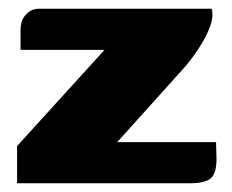

<svg xmlns="http://www.w3.org/2000/svg" viewBox="-20 -419 530 439"><path d="M248 -94H474L475 -55Q475 -22 461.5 -11Q448 0 415 0H19V-85L219 -305H27V-351Q27 -373 39.5 -386Q52 -399 69 -399H464Q469 -380 459 -355Q449 -330 432.5 -305.5Q416 -281 401 -264Z"/></svg>

Font: Genos ExtraBold
Style: Regular
Weight: 800
Designer: Robert E. Leuschke
Foundry: Robert E. Leuschke
Version: Version 1.010